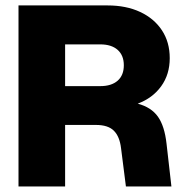

<svg xmlns="http://www.w3.org/2000/svg" viewBox="-20 -670 666 690"><path d="M324.5 -221H214V0H46.5V-650.5H366.5Q433.5 -650.5 483.8 -627Q534 -603.5 562 -561Q590 -518.5 590 -461Q590 -402.5 559.2 -360Q528.5 -317.5 475 -297.5Q523.5 -284.5 547.5 -250.8Q571.5 -217 578.5 -153.5L596 0H432.5L415 -137.5Q410 -179.5 389.2 -200.2Q368.5 -221 324.5 -221ZM340.5 -510.5H214V-360.5H340.5Q380.5 -360.5 402.8 -380Q425 -399.5 425 -435.5Q425 -471 402.8 -490.8Q380.5 -510.5 340.5 -510.5Z"/></svg>

Font: Overused Grotesk ExtraBold
Style: Regular
Weight: 800
Version: Version 0.004